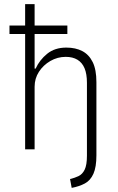

<svg xmlns="http://www.w3.org/2000/svg" viewBox="-20 -725 575 932"><path d="M328 187 320 144Q342 139 361 130Q380 121 391 98.5Q402 76 402 31V-323Q402 -366 390.5 -393.5Q379 -421 356 -435Q333 -449 299 -449Q259 -449 224.5 -429Q190 -409 169 -376.5Q148 -344 148 -304V0H102V-560H26V-601H102V-705H148V-601H307V-560H148V-392H153Q172 -434 209 -464Q246 -494 302 -494Q347 -494 379.5 -477Q412 -460 430 -423.5Q448 -387 448 -326V29Q448 86 433.5 118.5Q419 151 392 165.5Q365 180 328 187Z"/></svg>

Font: Nunito Sans 7pt Condensed ExtraLight
Style: Regular
Weight: 250
Width: 3
Designer: Vernon Adams
Foundry: Vernon Adams
Version: Version 3.101;gftools[0.9.27]